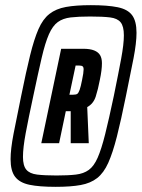

<svg xmlns="http://www.w3.org/2000/svg" viewBox="-20 -716 549 744"><path d="M196 8Q132 8 94 0Q56 -8 38.5 -31Q21 -54 21 -99Q21 -138 32.5 -197.5Q44 -257 62 -344Q81 -438 96.5 -501Q112 -564 129 -603Q146 -642 171.5 -662Q197 -682 235.5 -689Q274 -696 332 -696Q397 -696 436 -688Q475 -680 492 -657Q509 -634 509 -589Q509 -550 497.5 -490.5Q486 -431 468 -344Q449 -250 433 -187Q417 -124 399.5 -85Q382 -46 356.5 -26Q331 -6 292.5 1Q254 8 196 8ZM140 -161 217 -527H302Q329 -527 345 -520.5Q361 -514 368 -502Q375 -490 375 -471Q375 -458 373 -442Q371 -426 367 -407Q360 -370 351 -342Q342 -314 318 -301L324 -161H254V-285H235L209 -161ZM199 -36Q244 -36 274 -39.5Q304 -43 324 -57.5Q344 -72 358.5 -105Q373 -138 387.5 -196Q402 -254 421 -344Q439 -432 449.5 -488.5Q460 -545 460 -579Q460 -614 447.5 -629.5Q435 -645 406.5 -648.5Q378 -652 329 -652Q284 -652 254 -648.5Q224 -645 204 -630.5Q184 -616 169.5 -583Q155 -550 141.5 -492Q128 -434 109 -344Q90 -256 79.5 -199.5Q69 -143 69 -108Q69 -74 82 -58.5Q95 -43 124 -39.5Q153 -36 199 -36ZM249 -349H263Q274 -349 279 -352Q284 -355 288.5 -367.5Q293 -380 298 -406Q301 -420 302.5 -430.5Q304 -441 304 -447Q304 -456 300 -459Q296 -462 287 -462H273Z"/></svg>

Font: Saira ExtraCondensed ExtraBold
Style: Italic
Weight: 800
Width: 2
Italic angle: -12°
Designer: Hector Gatti with collaboration of the Omnibus-Type team
Foundry: Omnibus-Type
Version: Version 1.101